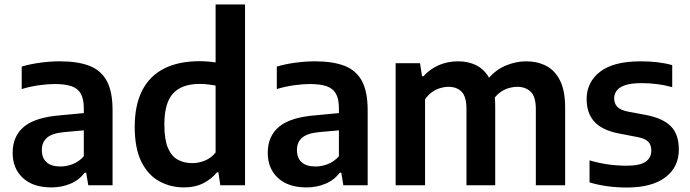

<svg xmlns="http://www.w3.org/2000/svg" viewBox="-20 -828 3082 858"><path d="M209.5 9.5Q128 9.5 82.2 -32.8Q36.5 -75 36.5 -145Q36.5 -220 87.8 -262.2Q139 -304.5 253 -313L379 -325L393 -249L265.5 -237.5Q213 -232.5 190 -212.5Q167 -192.5 167 -157.5Q167 -122 188 -103Q209 -84 250 -84Q277 -84 304.5 -94.5Q332 -105 354.5 -129.5V-344Q354.5 -385.5 341.2 -409.2Q328 -433 299.2 -442.8Q270.5 -452.5 224.5 -452.5Q193.5 -452.5 154 -447Q114.5 -441.5 77 -430V-530.5Q115.5 -542 161.2 -548Q207 -554 247 -554Q327.5 -554 379.8 -533.8Q432 -513.5 457.5 -465.8Q483 -418 483 -336V0H374.5L365 -56.5H358.5Q333.5 -23 294.2 -6.8Q255 9.5 209.5 9.5Z M802.5 9.5Q742.5 9.5 692.2 -17.8Q642 -45 612 -104.8Q582 -164.5 582 -261.5Q582 -357.5 615 -422.8Q648 -488 712.5 -521.2Q777 -554.5 871.5 -554.5Q890.5 -554.5 909.2 -553Q928 -551.5 943.5 -549V-808H1075V0H964.5L956 -58H949.5Q925.5 -28 888.5 -9.2Q851.5 9.5 802.5 9.5ZM839.5 -99Q868 -99 896 -110.5Q924 -122 943.5 -146.5V-445.5Q929 -448.5 909.5 -450.8Q890 -453 871 -453Q793.5 -453 754 -411Q714.5 -369 714.5 -272Q714.5 -205 730.2 -167.5Q746 -130 774.2 -114.5Q802.5 -99 839.5 -99Z M1349.5 9.5Q1268 9.5 1222.2 -32.8Q1176.5 -75 1176.5 -145Q1176.5 -220 1227.8 -262.2Q1279 -304.5 1393 -313L1519 -325L1533 -249L1405.5 -237.5Q1353 -232.5 1330 -212.5Q1307 -192.5 1307 -157.5Q1307 -122 1328 -103Q1349 -84 1390 -84Q1417 -84 1444.5 -94.5Q1472 -105 1494.5 -129.5V-344Q1494.5 -385.5 1481.2 -409.2Q1468 -433 1439.2 -442.8Q1410.5 -452.5 1364.5 -452.5Q1333.5 -452.5 1294 -447Q1254.5 -441.5 1217 -430V-530.5Q1255.5 -542 1301.2 -548Q1347 -554 1387 -554Q1467.5 -554 1519.8 -533.8Q1572 -513.5 1597.5 -465.8Q1623 -418 1623 -336V0H1514.5L1505 -56.5H1498.5Q1473.5 -23 1434.2 -6.8Q1395 9.5 1349.5 9.5Z M1748 0V-545.5H1857L1866 -487.5H1872.5Q1902.5 -520.5 1941.8 -537.2Q1981 -554 2027.5 -554Q2075 -554 2112.5 -534Q2150 -514 2171.5 -469.2Q2193 -424.5 2193 -351V0H2064.5V-340Q2064.5 -396.5 2042.8 -418.2Q2021 -440 1985 -440Q1966.5 -440 1947 -434.2Q1927.5 -428.5 1910 -416Q1892.5 -403.5 1879.5 -384V0ZM2374.5 0V-340Q2374.5 -396.5 2351.5 -418.2Q2328.5 -440 2292 -440Q2273 -440 2252.5 -434Q2232 -428 2213.5 -414.2Q2195 -400.5 2181.5 -377.5L2153.5 -467Q2191.5 -514.5 2238.2 -534.2Q2285 -554 2330.5 -554Q2381 -554 2420.5 -533.8Q2460 -513.5 2482.8 -468Q2505.5 -422.5 2505.5 -347V0Z M2781 10Q2736 10 2694 4.2Q2652 -1.5 2614.5 -13V-111.5Q2654.5 -99.5 2695.8 -93.5Q2737 -87.5 2779.5 -87.5Q2839.5 -87.5 2865 -105.2Q2890.5 -123 2890.5 -154.5Q2890.5 -181 2876.5 -195Q2862.5 -209 2829 -215.5L2745.5 -231.5Q2669.5 -246.5 2635.5 -284.8Q2601.5 -323 2601.5 -385.5Q2601.5 -460.5 2661.2 -507.2Q2721 -554 2844 -554Q2882.5 -554 2918.2 -549.8Q2954 -545.5 2984 -537V-438.5Q2952 -447.5 2917.8 -452Q2883.5 -456.5 2848 -456.5Q2800 -456.5 2773.2 -447.2Q2746.5 -438 2735.5 -422.5Q2724.5 -407 2724.5 -388.5Q2724.5 -366 2738 -351.2Q2751.5 -336.5 2785 -329.5L2868 -314Q2942 -299.5 2977.8 -263.8Q3013.5 -228 3013.5 -160Q3013.5 -81 2953.2 -35.5Q2893 10 2781 10Z"/></svg>

Font: Encode Sans Condensed Thin SemiBold
Style: Regular
Weight: 600
Version: Version 3.002